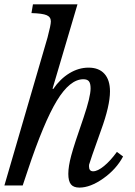

<svg xmlns="http://www.w3.org/2000/svg" viewBox="-27 -850 621 880"><path d="M356 -311Q388.2 -406.2 388.2 -444.8Q388.2 -467.8 380.6 -477.3Q373 -486.8 355 -486.8Q293.5 -486.8 233.6 -388.4Q173.8 -290 100.1 -68.8L77.1 0H-6.8L190.9 -678.2Q206.1 -735.4 206.1 -752Q206.1 -772 187 -780.3Q168 -788.6 117.2 -790L124 -830.1H328.1L213.9 -443.8L216.8 -441.9Q249 -488.8 291.3 -514.4Q333.5 -540 378.9 -540Q426.3 -540 451.7 -511.7Q477.1 -483.4 477.1 -431.2Q477.1 -365.2 436 -252.9Q383.3 -105.5 381.3 -95.2Q380.9 -91.8 380.9 -87.9Q380.9 -64.9 399.9 -64.9Q420.4 -64.9 449.7 -88.9Q479 -112.8 508.8 -153.8L537.1 -132.8Q505.9 -74.2 446.5 -32.2Q387.2 9.8 336.9 9.8Q310.1 9.8 298.1 -5.1Q286.1 -20 286.1 -53.2Q286.1 -87.4 299.6 -137.5Q313 -187.5 356 -311Z"/></svg>

Font: Libre Baskerville
Style: Italic
Weight: 400
Designer: Pablo Impallari, Rodrigo Fuenzalida
Foundry: Pablo Impallari, Rodrigo Fuenzalida
Version: Version 1.000